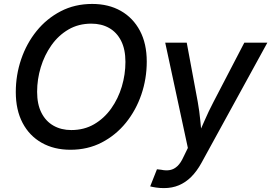

<svg xmlns="http://www.w3.org/2000/svg" viewBox="-20 -758 1392 985"><path d="M341.3 10.3Q257.3 10.3 194.1 -25.4Q130.9 -61 95.9 -127.4Q61 -193.8 61 -285.6Q61 -373 88.6 -454.1Q116.2 -535.2 167.7 -598.9Q219.2 -662.6 291.5 -700.2Q363.8 -737.8 453.1 -737.8Q537.1 -737.8 599.9 -702.1Q662.6 -666.5 697.8 -600.3Q732.9 -534.2 732.9 -441.9Q732.9 -354.5 705.3 -273.4Q677.7 -192.4 626 -128.4Q574.2 -64.5 502.2 -27.1Q430.2 10.3 341.3 10.3ZM345.7 -90.8Q411.6 -90.8 463.1 -120.8Q514.6 -150.9 550.5 -201.4Q586.4 -252 605 -314.2Q623.5 -376.5 623.5 -440.4Q623.5 -504.9 601.3 -548.6Q579.1 -592.3 539.8 -614.5Q500.5 -636.7 448.7 -636.7Q382.8 -636.7 331.3 -606.7Q279.8 -576.7 243.9 -525.9Q208 -475.1 189.2 -413.1Q170.4 -351.1 170.4 -287.1Q170.4 -223.1 192.6 -179.4Q214.8 -135.7 254.4 -113.3Q293.9 -90.8 345.7 -90.8ZM750.5 198.2 785.2 110.4 806.6 112.8Q831.5 118.2 852.3 114.3Q873 110.4 890.4 94Q907.7 77.6 921.9 45.9L943.8 1L827.6 -539.1H938L994.6 -234.9Q1003.4 -186 1007.8 -137.5Q1012.2 -88.9 1018.1 -40.5H985.8Q1007.8 -88.9 1028.8 -137.7Q1049.8 -186.5 1075.2 -234.9L1233.4 -539.1H1351.6L1012.7 79.1Q989.7 120.6 961.2 149.2Q932.6 177.7 897.9 192.4Q863.3 207 821.3 207Q799.3 207 780.5 204.1Q761.7 201.2 750.5 198.2Z"/></svg>

Font: Inter 18pt Medium
Style: Italic
Weight: 500
Italic angle: -9.3988°
Designer: Rasmus Andersson
Foundry: rsms
Version: Version 4.001;git-66647c0bb